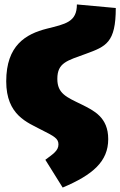

<svg xmlns="http://www.w3.org/2000/svg" viewBox="-20 -614 541 864"><path d="M262 230C397 173 467 113 467 12C467 -86 403 -116 347 -144C279 -177 238 -193 238 -259C238 -332 282 -341 367 -372C457 -405 501 -422 501 -578L326 -594C326 -515 275 -506 191 -485C96 -461 8 -410 8 -248C8 -95 104 -63 166 -30C226 0 243 10 243 36C243 64 219 79 184 105Z"/></svg>

Font: Fira Sans Ultra
Style: Regular
Weight: 950
Designer: Carrois Corporate & Edenspiekermann AG
Foundry: Carrois Corporate GbR & Edenspiekermann AG
Version: Version 4.203;PS 004.203;hotconv 1.0.88;makeotf.lib2.5.64775